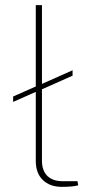

<svg xmlns="http://www.w3.org/2000/svg" viewBox="-20 -720 342 746"><path d="M281 -16 284 0Q264 6 220 6Q174 6 146.5 -20.5Q119 -47 119 -95V-363L31 -324V-345L119 -384V-700H143V-394L262 -447V-426L143 -373V-96Q143 -57 164 -36.5Q185 -16 223 -16Z"/></svg>

Font: Exo 2.0 Thin
Style: Regular
Weight: 250
Designer: Natanael Gama
Version: Version 1.001;PS 001.001;hotconv 1.0.70;makeotf.lib2.5.58329